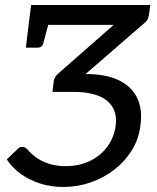

<svg xmlns="http://www.w3.org/2000/svg" viewBox="-20 -737 627 765"><path d="M232 8Q184 8 141 -5.5Q98 -19 63.5 -43.5Q29 -68 7 -102L51 -144Q57 -150 61.5 -151Q66 -152 69 -152Q74 -152 78 -150Q82 -148 90 -141Q102 -126 123 -110.5Q144 -95 173.5 -85Q203 -75 241 -75Q296 -75 339 -96Q382 -117 408.5 -154Q435 -191 441 -237Q449 -300 406.5 -335.5Q364 -371 270 -371H189L194 -412Q195 -420 199 -428Q203 -436 212 -444L433 -638H94L104 -717H579L574 -681Q573 -672 569.5 -663Q566 -654 554 -644L321 -442H322Q403 -442 454 -417Q505 -392 526.5 -347Q548 -302 540 -241Q534 -185 506 -139.5Q478 -94 435.5 -61Q393 -28 340.5 -10Q288 8 232 8ZM179 -663 152 -563Q149 -554 143 -550.5Q137 -547 129 -547H83L94 -638Z"/></svg>

Font: Aleo
Style: Italic
Weight: 400
Italic angle: -7°
Designer: Alessio Laiso
Foundry: Alessio Laiso
Version: Version 2.001;gftools[0.9.29]